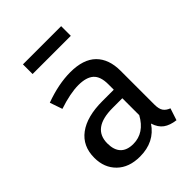

<svg xmlns="http://www.w3.org/2000/svg" viewBox="-213 -847 970 970"><g transform="rotate(-45 272.0 -362.0)"><path d="M494 -52 473 12Q432 7 407 -11Q382 -29 370 -67Q317 12 213 12Q135 12 90 -32Q45 -76 45 -147Q45 -231 105.5 -276Q166 -321 277 -321H358V-360Q358 -416 331 -440Q304 -464 248 -464Q190 -464 106 -436L83 -503Q181 -539 265 -539Q358 -539 404 -493.5Q450 -448 450 -364V-123Q450 -91 461 -75.5Q472 -60 494 -52ZM358 -139V-260H289Q143 -260 143 -152Q143 -105 166 -81Q189 -57 234 -57Q313 -57 358 -139ZM124 -667V-736H397V-667Z"/></g></svg>

Font: FiraGO
Style: Regular
Weight: 400
Designer: bBox Type
Foundry: bBox Type GmbH
Version: Version 1.001;April 20, 2020;FontCreator 12.0.0.2555 64-bit